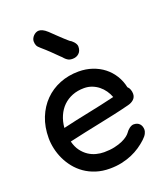

<svg xmlns="http://www.w3.org/2000/svg" viewBox="-164 -1031 1013 1159"><g transform="rotate(-20 342.5 -451.0)"><path d="M55.7 0ZM174.3 -220.2Q183.6 -183.6 201.9 -158.9Q220.2 -134.3 243.2 -119.1Q266.1 -104 291.7 -97.4Q317.4 -90.8 341.8 -90.8Q379.9 -90.8 409.7 -97.4Q439.5 -104 460.7 -113.5Q481.9 -123 495.1 -133.3Q508.3 -143.6 513.7 -151.4Q518.6 -158.7 524.7 -165.3Q530.8 -171.9 537.8 -177Q544.9 -182.1 552 -185.1Q559.1 -188 565.4 -188Q589.8 -188 603.3 -173.6Q616.7 -159.2 616.7 -134.8Q616.7 -125.5 609.9 -111.3Q603 -97.2 584.5 -80.1Q564 -61 538.8 -43.9Q513.7 -26.9 483.4 -13.9Q453.1 -1 417.7 6.6Q382.3 14.2 341.3 14.2Q293 14.2 252.9 1.2Q212.9 -11.7 181.2 -33.9Q149.4 -56.2 126 -85.4Q102.5 -114.7 86.9 -147.9Q71.3 -181.2 63.5 -216.3Q55.7 -251.5 55.7 -284.7Q55.7 -356.9 79.1 -415.3Q102.5 -473.6 143.6 -515.1Q184.6 -556.6 240.7 -579.1Q296.9 -601.6 362.3 -601.6Q409.2 -601.6 450.2 -587.6Q491.2 -573.7 523.2 -548.6Q555.2 -523.4 576.9 -488.5Q598.6 -453.6 607.4 -411.6Q617.2 -403.3 621.8 -389.9Q626.5 -376.5 626.5 -363.3Q626.5 -341.3 611.6 -327.4Q596.7 -313.5 574.2 -308.1Q524.9 -295.4 475.6 -284.7Q426.3 -273.9 376.5 -263.7Q326.7 -253.4 276.1 -242.7Q225.6 -231.9 174.3 -220.2ZM166 -310.5Q249 -330.1 334 -347.2Q418.9 -364.3 506.8 -385.3Q498.5 -407.7 484.4 -428Q470.2 -448.2 451.2 -463.4Q432.1 -478.5 408.9 -487.3Q385.7 -496.1 358.9 -496.1Q317.4 -496.1 283.4 -482.7Q249.5 -469.2 224.6 -445.1Q199.7 -420.9 184.6 -386.5Q169.4 -352.1 166 -310.5ZM356.4 -685.5Q345.2 -685.5 337.4 -687.7Q329.6 -689.9 322.8 -694.6Q315.9 -699.2 309.1 -706.1Q302.2 -712.9 293.5 -722.7V-722.2Q270 -745.6 246.6 -768.3Q223.1 -791 196.3 -814Q180.2 -827.1 175.3 -838.4Q170.4 -849.6 170.4 -865.2Q170.4 -873.5 174.6 -882.6Q178.7 -891.6 185.8 -898.9Q192.9 -906.2 201.9 -910.9Q210.9 -915.5 221.2 -915.5Q231.4 -915.5 244.6 -909.4Q257.8 -903.3 274.4 -888.2Q299.8 -863.8 317.1 -847.2Q334.5 -830.6 345.9 -820.1Q357.4 -809.6 364.3 -803.5Q371.1 -797.4 376 -793.5Q379.9 -792 386.2 -787.1Q392.6 -782.2 398.7 -775.4Q404.8 -768.6 409.2 -760.5Q413.6 -752.4 413.6 -743.7Q413.6 -715.8 397.2 -700.7Q380.9 -685.5 356.4 -685.5Z"/></g></svg>

Font: Autour One
Style: Regular
Weight: 400
Version: Version 1.007; ttfautohint (v0.92) -l 24 -r 24 -G 200 -x 7 -